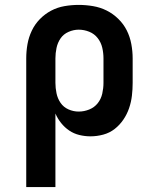

<svg xmlns="http://www.w3.org/2000/svg" viewBox="-20 -548 640 783"><path d="M87 215V-310Q87 -339 92 -367.5Q97 -396 109.5 -422.5Q122 -449 142.5 -470Q163 -491 188.5 -504.5Q214 -518 243 -523Q272 -528 301 -528Q330 -528 359.5 -523Q389 -518 415 -505Q441 -492 462.5 -471Q484 -450 497 -424Q510 -398 515.5 -368.5Q521 -339 521 -310V-210Q521 -184 518 -158Q515 -132 506.5 -107Q498 -82 483 -60Q468 -38 447.5 -22Q427 -6 401 1Q375 8 349 8Q326 8 303.5 2.5Q281 -3 262.5 -15.5Q244 -28 229.5 -46Q215 -64 206 -85V215ZM301 -93Q323 -93 344 -101.5Q365 -110 378.5 -127Q392 -144 397 -166Q402 -188 402 -210V-310Q402 -332 397 -353.5Q392 -375 378.5 -392.5Q365 -410 344 -418.5Q323 -427 301 -427Q280 -427 259.5 -418Q239 -409 227 -391.5Q215 -374 210.5 -352.5Q206 -331 206 -310V-210Q206 -189 210.5 -167.5Q215 -146 227 -128.5Q239 -111 259 -102Q279 -93 301 -93Z"/></svg>

Font: Iosevka Etoile
Style: Bold
Weight: 700
Designer: Belleve Invis
Foundry: Belleve Invis
Version: Version 28.1.0; ttfautohint (v1.8.4)